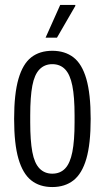

<svg xmlns="http://www.w3.org/2000/svg" viewBox="-20 -743 422 775"><path d="M191 12Q140 12 106 -15Q72 -42 54.5 -102Q37 -162 37 -263Q37 -364 54.5 -424.5Q72 -485 106 -511.5Q140 -538 191 -538Q242 -538 276.5 -511.5Q311 -485 328.5 -424.5Q346 -364 346 -263Q346 -162 328.5 -102Q311 -42 276.5 -15Q242 12 191 12ZM191 -42Q223 -42 243 -63Q263 -84 272 -129.5Q281 -175 281 -249V-277Q281 -352 272 -397Q263 -442 243 -463Q223 -484 191 -484Q160 -484 139.5 -463Q119 -442 110.5 -397Q102 -352 102 -277V-249Q102 -175 110.5 -129.5Q119 -84 139.5 -63Q160 -42 191 -42ZM164 -591 223 -723H284V-719L210 -591Z"/></svg>

Font: Archivo ExtraCondensed Light
Style: Regular
Weight: 300
Width: 2
Designer: Hector Gatti
Foundry: Omnibus-Type
Version: Version 2.001